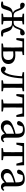

<svg xmlns="http://www.w3.org/2000/svg" viewBox="1886 -2460 588 4399"><g transform="rotate(90 2179.5 -260.0)"><path d="M84 11Q62 11 16 0V-33L95 -45L131 -147Q150 -201 182.5 -226.5Q215 -252 273 -262Q242 -275 222 -301.5Q202 -328 186 -376Q175 -408 162 -432Q138 -428 107 -428Q43 -428 41 -481Q41 -523 84 -534Q134 -531 166 -497Q197 -465 223 -391Q245 -326 271 -302Q295 -279 335 -279H374Q374 -365 372 -473L292 -486V-519H539V-486L459 -473Q457 -363 457 -279H497Q537 -279 561 -302Q586 -326 609 -391Q634 -464 665 -497Q697 -531 747 -534Q791 -522 791 -481Q788 -428 724 -428Q704 -428 676 -431Q671 -432 669 -432Q656 -408 645 -376Q629 -327 609 -301Q589 -275 558 -262Q616 -252 648.5 -226.5Q681 -201 701 -147L736 -45L815 -33V0Q769 11 747 11Q700 11 679.5 -2Q659 -15 646 -55L607 -171Q592 -213 570 -227Q548 -241 502 -241H457Q457 -155 459 -47L539 -34V0H292V-34L372 -46Q374 -154 374 -241H330Q283 -241 262 -227Q239 -213 224 -171L186 -55Q173 -16 152 -2.5Q131 11 84 11Z M977 0V-34L1065 -46Q1068 -129 1068 -230V-289Q1068 -396 1065 -480H928L896 -342H851L860 -519H1241V-486L1159 -473Q1157 -379 1157 -314Q1197 -318 1246 -318Q1347 -318 1399 -270Q1446 -228 1446 -158Q1446 -88 1397 -46Q1342 0 1237 0ZM1159 -39H1221Q1354 -39 1354 -158Q1354 -273 1232 -273Q1188 -273 1157 -269V-230Q1157 -151 1159 -39Z M1576 13Q1504 13 1504 -62Q1523 -101 1554 -101Q1588 -101 1622 -65Q1659 -102 1682 -176Q1718 -290 1726 -469L1634 -486V-519H2070V-486L1992 -473Q1990 -363 1990 -289V-230Q1990 -156 1992 -46L2070 -34V0H1820V-34L1898 -46Q1900 -156 1900 -230V-289Q1900 -369 1898 -481H1775Q1766 -283 1727 -158Q1673 13 1576 13Z M2260 0V-34L2350 -47Q2352 -157 2352 -230V-289Q2352 -368 2350 -480H2216L2179 -342H2134L2143 -519H2651L2660 -342H2615L2578 -480H2444Q2442 -368 2442 -289V-230Q2442 -157 2444 -47L2534 -34V0Z M2882 14Q2819 14 2780 -20Q2737 -56 2737 -120Q2737 -173 2774 -209Q2815 -249 2918 -286Q2969 -305 3044 -322V-356Q3044 -435 3019 -465Q2996 -492 2939 -492Q2912 -492 2877 -483L2856 -408Q2843 -357 2801 -357Q2757 -357 2752 -399Q2766 -462 2822.5 -498Q2879 -534 2964 -534Q3052 -534 3092 -491Q3134 -446 3134 -346V-108Q3134 -38 3174 -38Q3196 -38 3218 -65L3238 -44Q3204 12 3144 12Q3104 12 3078.5 -11Q3053 -34 3046 -74Q2997 -25 2966 -8Q2928 14 2882 14ZM2919 -50Q2947 -50 2973 -64Q2996 -76 3044 -114V-288Q2992 -273 2943 -255Q2877 -230 2851 -196Q2830 -170 2830 -135Q2830 -93 2855 -70Q2879 -50 2919 -50Z M3374 0V-34L3464 -47Q3466 -157 3466 -230V-289Q3466 -368 3464 -480H3330L3293 -342H3248L3257 -519H3765L3774 -342H3729L3692 -480H3558Q3556 -368 3556 -289V-230Q3556 -157 3558 -47L3648 -34V0Z M3996 14Q3933 14 3894 -20Q3851 -56 3851 -120Q3851 -173 3888 -209Q3929 -249 4032 -286Q4083 -305 4158 -322V-356Q4158 -435 4133 -465Q4110 -492 4053 -492Q4026 -492 3991 -483L3970 -408Q3957 -357 3915 -357Q3871 -357 3866 -399Q3880 -462 3936.5 -498Q3993 -534 4078 -534Q4166 -534 4206 -491Q4248 -446 4248 -346V-108Q4248 -38 4288 -38Q4310 -38 4332 -65L4352 -44Q4318 12 4258 12Q4218 12 4192.5 -11Q4167 -34 4160 -74Q4111 -25 4080 -8Q4042 14 3996 14ZM4033 -50Q4061 -50 4087 -64Q4110 -76 4158 -114V-288Q4106 -273 4057 -255Q3991 -230 3965 -196Q3944 -170 3944 -135Q3944 -93 3969 -70Q3993 -50 4033 -50Z"/></g></svg>

Font: GenRyuMin TW M
Style: Regular
Weight: 500
Version: Version 1.501;PS 1;hotconv 16.6.51;makeotf.lib2.5.65220